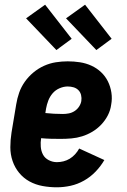

<svg xmlns="http://www.w3.org/2000/svg" viewBox="-20 -789 540 817"><path d="M222 8Q191 8 161 2.5Q131 -3 105.5 -17Q80 -31 61.5 -53.5Q43 -76 33.5 -104Q24 -132 24 -162.5Q24 -193 29 -225L49 -345Q53 -370 61.5 -394.5Q70 -419 85.5 -441Q101 -463 122 -480.5Q143 -498 167.5 -509Q192 -520 217.5 -524Q243 -528 268 -528Q295 -528 320.5 -524Q346 -520 369 -509.5Q392 -499 410 -482Q428 -465 439 -443Q450 -421 454 -395Q458 -369 453 -343Q450 -320 439 -298.5Q428 -277 411 -259Q394 -241 373 -228.5Q352 -216 329.5 -209Q307 -202 284 -200Q261 -198 238 -198Q217 -198 196.5 -198.5Q176 -199 155 -201Q152 -183 153.5 -164.5Q155 -146 163 -131Q171 -116 187.5 -107.5Q204 -99 222 -99Q236 -99 250 -102.5Q264 -106 276.5 -113.5Q289 -121 299.5 -132.5Q310 -144 317 -157L424 -108Q409 -82 387 -59Q365 -36 337.5 -20.5Q310 -5 280.5 1.5Q251 8 222 8ZM248 -304Q260 -304 273 -306.5Q286 -309 297.5 -316.5Q309 -324 316.5 -335.5Q324 -347 326 -359Q328 -372 325 -384.5Q322 -397 313.5 -405.5Q305 -414 293 -417.5Q281 -421 268 -421Q251 -421 233.5 -413.5Q216 -406 204 -392Q192 -378 185.5 -361Q179 -344 176 -327L173 -308Q191 -306 210 -305Q229 -304 248 -304ZM390 -576 261 -711 342 -769 455 -624ZM220 -576 91 -711 172 -769 285 -624Z"/></svg>

Font: Iosevka SS04 Heavy
Style: Italic
Weight: 900
Italic angle: -9°
Monospace: yes
Designer: Belleve Invis
Foundry: Belleve Invis
Version: Version 19.0.0; ttfautohint (v1.8.4)